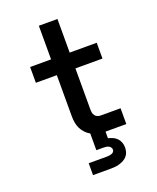

<svg xmlns="http://www.w3.org/2000/svg" viewBox="-171 -834 942 1154"><g transform="rotate(-20 300.0 -257.5)"><path d="M220 220V144H335Q343 144 351 143Q359 142 366.5 139.5Q374 137 379.5 131Q385 125 385 117Q385 109 380 102Q375 95 367.5 91.5Q360 88 351.5 87Q343 86 335 86H290V-21Q273 -30 259 -45Q245 -60 236.5 -77.5Q228 -95 224.5 -115Q221 -135 221 -155V-419H87V-520H221V-735H340V-520H513V-419H340V-155Q340 -145 342 -135Q344 -125 350 -117Q356 -109 365.5 -105Q375 -101 385 -101H513V0H380V42Q396 46 410.5 52.5Q425 59 436 70.5Q447 82 452.5 97.5Q458 113 458 129Q458 143 454 157.5Q450 172 440.5 183Q431 194 418.5 201Q406 208 392 212.5Q378 217 364 218.5Q350 220 335 220Z"/></g></svg>

Font: Iosevka Plex Etoile
Style: Bold
Weight: 700
Designer: Belleve Invis
Foundry: Belleve Invis
Version: Version 25.1.1; ttfautohint (v1.8.4)